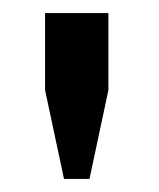

<svg xmlns="http://www.w3.org/2000/svg" viewBox="-20 -743 244 294"><path d="M117 -469 146 -605V-723H49V-605L78 -469Z"/></svg>

Font: Orkun
Style: Regular
Weight: 400
Designer: Emir Sar√Ñ¬±, Erk Yurtsever
Foundry: Emir Sar√Ñ¬±
Version: Version 1.000;PS 001.001;hotconv 1.0.56